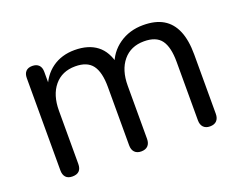

<svg xmlns="http://www.w3.org/2000/svg" viewBox="-86 -652 1027 816"><g transform="rotate(-20 428.0 -244.0)"><path d="M118 7Q98 7 88 -4Q78 -15 78 -35V-452Q78 -472 88 -482.5Q98 -493 117 -493Q136 -493 146.5 -482.5Q157 -472 157 -452V-364L146 -378Q165 -434 207.5 -464.5Q250 -495 309 -495Q371 -495 409.5 -465.5Q448 -436 461 -374H446Q464 -430 510.5 -462.5Q557 -495 619 -495Q674 -495 709.5 -474Q745 -453 763 -410.5Q781 -368 781 -303V-35Q781 -15 770.5 -4Q760 7 740 7Q721 7 710.5 -4Q700 -15 700 -35V-299Q700 -366 677 -397.5Q654 -429 599 -429Q539 -429 504.5 -387.5Q470 -346 470 -275V-35Q470 -15 459.5 -4Q449 7 429 7Q410 7 399.5 -4Q389 -15 389 -35V-299Q389 -366 365.5 -397.5Q342 -429 288 -429Q228 -429 193.5 -387.5Q159 -346 159 -275V-35Q159 7 118 7Z"/></g></svg>

Font: Nunito
Style: Regular
Weight: 400
Designer: Vernon Adams
Foundry: Vernon Adams
Version: Version 3.602